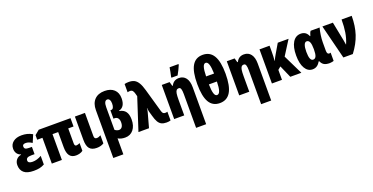

<svg xmlns="http://www.w3.org/2000/svg" viewBox="-29 -1728 5680 2924"><g transform="rotate(-20 2811.0 -265.5)"><path d="M334 -225H284Q235 -225 215 -211.5Q195 -198 195 -172Q195 -126 269 -126Q304 -126 341.5 -137Q379 -148 413 -169V-29Q373 -7 333 1.5Q293 10 239 10Q131 10 80.5 -34Q30 -78 30 -157Q30 -208 59 -243.5Q88 -279 138 -287V-292Q99 -304 77 -336Q55 -368 55 -413Q55 -481 106.5 -522Q158 -563 244 -563Q290 -563 331.5 -553Q373 -543 418 -518L366 -395Q312 -431 265 -431Q212 -431 212 -395Q212 -365 230 -354Q248 -343 293 -343H334Z M1036 -149V-24Q1014 -7 984 1.5Q954 10 923 10Q854 10 820.5 -35Q787 -80 787 -172V-418H695V0H532V-418H447V-492L521 -553H1036V-418H950V-176Q950 -154 957.5 -143Q965 -132 978 -132Q991 -132 1007 -137Q1023 -142 1036 -149Z M1270 -178Q1270 -131 1308 -131Q1325 -131 1340 -136Q1355 -141 1375 -152V-21Q1328 10 1259 10Q1180 10 1143.5 -33.5Q1107 -77 1107 -176V-553H1270Z M1871 -572Q1871 -501 1844.5 -459Q1818 -417 1767 -406V-402Q1838 -390 1871 -344.5Q1904 -299 1904 -217Q1904 -114 1854 -52Q1804 10 1720 10Q1650 10 1604 -19V240H1441V-535Q1441 -644 1499.5 -704.5Q1558 -765 1663 -765Q1761 -765 1816 -714Q1871 -663 1871 -572ZM1604 -521V-158Q1615 -147 1634.5 -139Q1654 -131 1669 -131Q1702 -131 1720.5 -157Q1739 -183 1739 -232Q1739 -274 1720 -298Q1701 -322 1668 -322H1648V-458H1661Q1684 -458 1696 -481.5Q1708 -505 1708 -546Q1708 -585 1694.5 -607Q1681 -629 1658 -629Q1604 -629 1604 -521Z M2105 -520 2092 -568Q2084 -597 2070.5 -614.5Q2057 -632 2028 -632Q2008 -632 1988 -626V-760Q2020 -768 2057 -768Q2110 -768 2146 -749.5Q2182 -731 2209.5 -686Q2237 -641 2259 -562L2367 -183Q2375 -156 2387 -145.5Q2399 -135 2420 -135Q2440 -135 2456 -141V1Q2428 10 2389 10Q2341 10 2309 -6Q2277 -22 2255 -59.5Q2233 -97 2215 -164L2193 -241Q2189 -256 2187 -275.5Q2185 -295 2185 -300H2182Q2180 -264 2173 -240L2107 0H1936Z M2946 -360V240H2783V-308Q2783 -365 2773.5 -391.5Q2764 -418 2740 -418Q2716 -418 2702.5 -402.5Q2689 -387 2683.5 -352Q2678 -317 2678 -253V0H2515V-553H2642L2661 -485H2670Q2708 -563 2794 -563Q2866 -563 2906 -510Q2946 -457 2946 -360ZM2691 -622Q2696 -640 2706.5 -693Q2717 -746 2719 -765H2863V-752Q2832 -678 2791 -606H2691Z M3255 10Q3139 10 3083 -85.5Q3027 -181 3027 -381Q3027 -579 3083 -675Q3139 -771 3255 -771Q3372 -771 3429.5 -675Q3487 -579 3487 -381Q3487 -183 3429.5 -86.5Q3372 10 3255 10ZM3194 -444H3323Q3320 -546 3304 -593.5Q3288 -641 3257 -641Q3226 -641 3211 -593.5Q3196 -546 3194 -444ZM3322 -315H3192Q3194 -216 3209 -168Q3224 -120 3255 -120Q3288 -120 3304 -167.5Q3320 -215 3322 -315Z M4000 -360V240H3837V-308Q3837 -365 3827.5 -391.5Q3818 -418 3794 -418Q3770 -418 3756.5 -402.5Q3743 -387 3737.5 -352Q3732 -317 3732 -253V0H3569V-553H3696L3715 -485H3724Q3762 -563 3848 -563Q3920 -563 3960 -510Q4000 -457 4000 -360Z M4421 -318 4576 0H4397L4309 -200L4262 -161V0H4099V-553H4262V-459Q4262 -376 4255 -309H4258Q4276 -350 4300 -391L4395 -553H4570Z M4591 -274Q4591 -410 4638 -486.5Q4685 -563 4769 -563Q4813 -563 4842.5 -542.5Q4872 -522 4890 -479H4896Q4910 -532 4928 -553H5073Q5059 -502 5050 -439.5Q5041 -377 5041 -324V-190Q5041 -131 5075 -131Q5088 -131 5100 -136V-3Q5095 1 5071.5 5.5Q5048 10 5035 10Q4976 10 4943.5 -9Q4911 -28 4892 -72H4882Q4838 10 4758 10Q4680 10 4635.5 -66Q4591 -142 4591 -274ZM4878 -270V-275Q4878 -352 4862.5 -387.5Q4847 -423 4814 -423Q4786 -423 4771 -384.5Q4756 -346 4756 -273Q4756 -126 4815 -126Q4848 -126 4863 -160Q4878 -194 4878 -270Z M5288 -553 5350 -241Q5358 -205 5361 -173H5364Q5400 -257 5414.5 -347.5Q5429 -438 5429 -553H5593Q5593 -389 5550 -258Q5507 -127 5410 0H5257L5118 -553Z"/></g></svg>

Font: Noto Sans UI CondBlack
Style: Regular
Weight: 900
Width: 3
Designer: Monotype Design Team
Foundry: Monotype Imaging Inc.
Version: Version 1.001